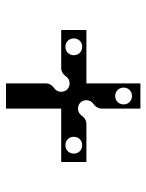

<svg xmlns="http://www.w3.org/2000/svg" viewBox="56 -638 488 640"><g transform="rotate(90 300.0 -318.0)"><path d="M258 -226V-94H342V-278H520V-362H394C382 -362 372 -356 366 -347C361 -339 352 -334 342 -334C326 -334 314 -346 314 -362C314 -372 319 -381 327 -386C336 -392 342 -402 342 -414V-542H258V-362H80V-278H206C218 -278 228 -284 234 -293C239 -301 248 -306 258 -306C274 -306 286 -294 286 -278C286 -268 281 -259 273 -254C264 -248 258 -238 258 -226ZM108 -320C108 -336 120 -348 136 -348C152 -348 164 -336 164 -320C164 -304 152 -292 136 -292C120 -292 108 -304 108 -320ZM436 -320C436 -336 448 -348 464 -348C480 -348 492 -336 492 -320C492 -304 480 -292 464 -292C448 -292 436 -304 436 -320ZM272 -486C272 -502 284 -514 300 -514C316 -514 328 -502 328 -486C328 -470 316 -458 300 -458C284 -458 272 -470 272 -486Z"/></g></svg>

Font: Apfel Grotezk Brukt
Style: Regular
Weight: 300
Designer: Luigi Gorlero
Foundry: © 2023, Luigi Gorlero & Collletttivo
Version: Version 2.000;Glyphs 3.2 (3217)